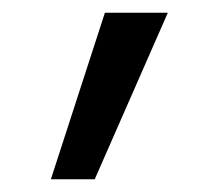

<svg xmlns="http://www.w3.org/2000/svg" viewBox="-20 -709 344 302"><path d="M145 -689H244L129 -427H60Z"/></svg>

Font: Fira Sans
Style: Regular
Weight: 400
Designer: bBox Type GmbH & Carrois Corporate GbR & Edenspiekermann AG
Foundry: bBox Type GmbH & Carrois Corporate GbR & Edenspiekermann AG
Version: Version 4.301